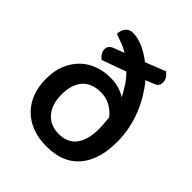

<svg xmlns="http://www.w3.org/2000/svg" viewBox="-191 -795 931 931"><g transform="rotate(45 275.0 -329.5)"><path d="M390 -553Q414 -524 435 -489.5Q456 -455 471.5 -416Q487 -377 496 -333.5Q505 -290 505 -245Q505 -121 447 -53.5Q389 14 277 14Q224 14 181 -2Q138 -18 107.5 -48Q77 -78 60.5 -120.5Q44 -163 44 -217Q44 -275 62.5 -317Q81 -359 111 -387Q141 -415 180 -428.5Q219 -442 261 -442Q293 -442 319 -434.5Q345 -427 367 -413Q352 -443 335 -468.5Q318 -494 295 -517L170 -472Q159 -480 151 -492.5Q143 -505 143 -520Q143 -543 170 -554L225 -575Q203 -588 180 -597Q157 -606 133 -614Q134 -640 147.5 -656.5Q161 -673 186 -673Q218 -673 254.5 -657Q291 -641 327 -613L430 -654Q441 -646 449.5 -634.5Q458 -623 458 -606Q458 -589 451 -581.5Q444 -574 430 -569ZM398 -222Q398 -244 396.5 -263.5Q395 -283 393 -301Q372 -328 343 -343.5Q314 -359 280 -359Q215 -359 183 -321Q151 -283 151 -217Q151 -150 184.5 -110.5Q218 -71 278 -71Q338 -71 368 -112Q398 -153 398 -222Z"/></g></svg>

Font: Baloo Chettan 2 Medium
Style: Regular
Weight: 500
Designer: Maithili Shingre, Unnati Kotecha and Ek Type
Foundry: Ek Type
Version: Version 1.640;hotconv 1.0.111;makeotfexe 2.5.65597; ttfautoh